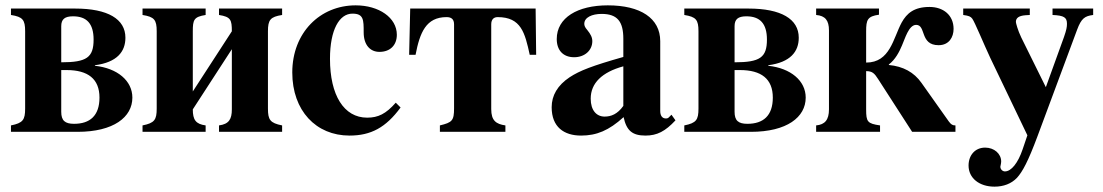

<svg xmlns="http://www.w3.org/2000/svg" viewBox="-20 -493 4126 718"><path d="M21 -461V-437C65 -430 74 -419 74 -376V-87C74 -45 66 -33 21 -24V0H270C405 0 475 -55 475 -128C475 -191 419 -238 335 -247V-249C418 -260 449 -300 449 -352C449 -422 383 -461 261 -461ZM209 -231H229C309 -231 352 -198 352 -128C352 -60 316 -30 257 -30C223 -30 209 -42 209 -75ZM209 -395C209 -421 222 -432 253 -432C304 -432 330 -405 330 -345C330 -278 304 -260 209 -260Z M847 -84C847 -47 836 -29 799 -24V0H1035V-24C990 -33 982 -45 982 -87V-376C982 -419 991 -430 1035 -437V-461H799V-437C843 -430 847 -419 847 -376L701 -151V-376C701 -419 705 -430 749 -437V-461H513V-437C557 -430 566 -419 566 -376V-87C566 -45 558 -33 513 -24V0H749V-24C712 -29 701 -45 701 -84L847 -309Z M1460 -109C1423 -67 1394 -53 1353 -53C1266 -53 1214 -137 1214 -273C1214 -382 1249 -442 1298 -442C1340 -442 1340 -419 1340 -372C1340 -324 1365 -299 1399 -299C1439 -299 1464 -324 1464 -363C1464 -427 1397 -473 1310 -473C1177 -473 1073 -371 1073 -222C1073 -79 1162 14 1287 14C1367 14 1423 -16 1478 -91Z M1817 -402C1817 -421 1827 -429 1841 -429C1929 -429 1943 -370 1961 -288H1985L1983 -461H1514L1510 -288H1534C1550 -371 1573 -429 1650 -429C1667 -429 1678 -422 1678 -402V-88C1678 -42 1671 -35 1625 -24V0H1870V-24C1835 -29 1817 -42 1817 -85Z M2491 -64 2481 -54C2478 -51 2475 -50 2470 -50C2456 -50 2449 -61 2449 -78V-339C2449 -425 2375 -473 2253 -473C2140 -473 2062 -427 2062 -347C2062 -305 2086 -279 2127 -279C2167 -279 2195 -305 2195 -339C2195 -353 2189 -365 2176 -381C2167 -391 2165 -398 2165 -404C2165 -428 2194 -441 2230 -441C2289 -441 2311 -412 2311 -348V-280C2195 -247 2148 -229 2110 -204C2065 -174 2043 -136 2043 -92C2043 -18 2089 14 2153 14C2211 14 2257 -5 2312 -55C2323 -4 2345 14 2394 14C2437 14 2468 -2 2506 -43ZM2311 -97C2289 -66 2265 -57 2241 -57C2211 -57 2189 -80 2189 -124C2189 -182 2231 -223 2311 -245Z M2539 -461V-437C2583 -430 2592 -419 2592 -376V-87C2592 -45 2584 -33 2539 -24V0H2788C2923 0 2993 -55 2993 -128C2993 -191 2937 -238 2853 -247V-249C2936 -260 2967 -300 2967 -352C2967 -422 2901 -461 2779 -461ZM2727 -231H2747C2827 -231 2870 -198 2870 -128C2870 -60 2834 -30 2775 -30C2741 -30 2727 -42 2727 -75ZM2727 -395C2727 -421 2740 -432 2771 -432C2822 -432 2848 -405 2848 -345C2848 -278 2822 -260 2727 -260Z M3267 -461H3032V-437C3066 -434 3080 -417 3080 -379V-84C3080 -45 3065 -27 3032 -24V0H3271V-24C3224 -31 3219 -37 3219 -84V-227C3242 -227 3250 -219 3264 -197L3391 0H3553V-24C3542 -24 3537 -27 3528 -39L3426 -183C3398 -223 3357 -245 3304 -250V-252C3328 -270 3343 -299 3353 -323C3364 -347 3378 -400 3406 -400C3444 -400 3419 -324 3490 -324C3529 -324 3546 -354 3546 -385C3546 -436 3508 -467 3456 -467C3398 -467 3371 -443 3352 -409C3320 -350 3309 -259 3219 -259V-376C3219 -419 3224 -432 3267 -438Z M4068 -461H3916V-437C3959 -435 3970 -428 3970 -404C3970 -392 3968 -381 3959 -355L3891 -167L3799 -353C3786 -380 3779 -407 3779 -411C3779 -426 3790 -434 3815 -436L3831 -437V-461H3582V-437C3604 -434 3610 -431 3616 -423C3625 -411 3660 -326 3683 -277L3822 13L3804 66C3787 116 3762 148 3738 148C3729 148 3721 140 3721 131C3721 131 3721 128 3722 125C3723 120 3724 115 3724 111C3724 82 3698 59 3664 59C3626 59 3602 88 3602 126C3602 173 3642 205 3699 205C3733 205 3762 194 3783 172C3804 149 3825 110 3860 16L4008 -382C4024 -425 4037 -433 4068 -437Z"/></svg>

Font: STIXGeneral
Style: Bold
Weight: 700
Designer: MicroPress Inc., with final additions and corrections provided by Coen Hoffman, Elsevier (retired)
Version: Version 1.1.0